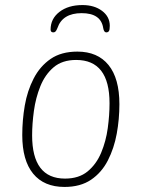

<svg xmlns="http://www.w3.org/2000/svg" viewBox="-20 -733 560 759"><path d="M235 6Q154 6 111 -46.5Q68 -99 68 -199Q68 -258 78 -316Q88 -374 113 -422.5Q138 -471 180 -500Q222 -529 286 -529Q366 -529 409 -476Q452 -423 452 -321Q452 -262 441.5 -204.5Q431 -147 406.5 -99Q382 -51 340 -22.5Q298 6 235 6ZM237 -27Q292 -27 326.5 -55.5Q361 -84 380 -129.5Q399 -175 406 -226.5Q413 -278 413 -325Q413 -496 281 -496Q226 -496 192 -467Q158 -438 139.5 -392Q121 -346 114 -294.5Q107 -243 107 -198Q107 -27 237 -27ZM306 -713Q353 -713 383.5 -690Q414 -667 414 -631Q414 -615 410.5 -610Q407 -605 400 -605Q391 -605 388 -622Q379 -681 303 -681Q227 -681 207 -622Q203 -612 199.5 -608.5Q196 -605 191 -605Q180 -605 180 -616Q180 -659 215 -686Q250 -713 306 -713Z"/></svg>

Font: Asap Semi Condensed Semi Condensed Thin
Style: Italic
Weight: 100
Width: 4
Italic angle: -6°
Designer: Pablo Cosgaya
Foundry: Omnibus-Type
Version: Version 3.001; ttfautohint (v1.8.4.7-5d5b)